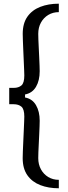

<svg xmlns="http://www.w3.org/2000/svg" viewBox="-20 -820 369 1041"><path d="M298.9 200.8Q242.5 200.8 198.2 183.6Q153.9 166.3 128.4 130.2Q103 94.1 103 37.5Q103 25.3 103.9 1.2Q104.8 -22.8 106.2 -52.1Q107.6 -81.3 108.8 -109.5Q110 -137.7 110.9 -158.9Q111.8 -180 111.8 -187.9Q111.8 -228.4 96.1 -241.7Q80.5 -254.9 54 -254.9H30V-343.5H54Q80.5 -343.5 96.1 -356.7Q111.8 -369.9 111.8 -410.8Q111.8 -418.3 110.9 -439.6Q110 -460.8 108.8 -489Q107.7 -517.3 106.3 -546.4Q105 -575.5 104.1 -599.8Q103.2 -624.1 103.2 -636.7Q103.2 -693.6 128.6 -729.6Q154 -765.6 198.3 -782.8Q242.5 -800 298.9 -800V-754.2Q266.9 -754.2 241.6 -739Q216.3 -723.7 201.9 -697.3Q187.4 -670.9 187.4 -636.7Q187.4 -625.8 188.1 -605.1Q188.8 -584.5 190.2 -559.2Q191.5 -533.9 192.6 -509Q193.8 -484.2 194.5 -464Q195.2 -443.9 195.2 -434Q195.2 -383.1 175.1 -349.2Q155 -315.2 115.8 -307.8V-291.4Q155 -284.4 175.1 -250Q195.2 -215.7 195.2 -165.6Q195.2 -155.7 194.5 -135.6Q193.8 -115.4 192.6 -90.4Q191.5 -65.3 190.2 -40Q188.8 -14.7 188.1 5.9Q187.4 26.6 187.4 37.5Q187.4 71.3 201.9 97.9Q216.3 124.5 241.6 139.8Q266.9 155 298.9 155Z"/></svg>

Font: Big Shoulders Stencil Text SC Thin
Style: Regular
Weight: 100
Designer: Patric King
Foundry: XO Type Co
Version: Version 2.001